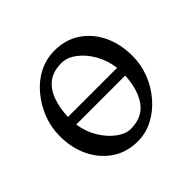

<svg xmlns="http://www.w3.org/2000/svg" viewBox="-126 -604 754 754"><g transform="rotate(-45 251.5 -227.0)"><path d="M242 15Q181 15 135.5 -15.5Q90 -46 64.5 -98Q39 -150 39 -217Q39 -266 56.5 -310.5Q74 -355 104.5 -391.5Q135 -428 175.5 -448.5Q216 -469 262 -469Q323 -469 368.5 -438.5Q414 -408 439 -356Q464 -304 464 -237Q464 -188 446.5 -143.5Q429 -99 398 -63Q367 -27 327 -6Q287 15 242 15ZM388 -247Q382 -293 360.5 -331Q339 -369 308.5 -392Q278 -415 247 -415Q200 -415 172 -393Q144 -371 130.5 -333Q117 -295 115 -247ZM117 -203Q124 -157 146.5 -120Q169 -83 199 -61Q229 -39 256 -39Q321 -39 353 -83.5Q385 -128 389 -203Z"/></g></svg>

Font: ChillKai
Style: Regular
Weight: 400
Designer: ChillType
Foundry: 寒蝉字型
Version: Version 2.000